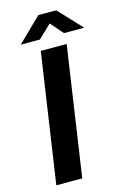

<svg xmlns="http://www.w3.org/2000/svg" viewBox="-136 -975 681 1037"><g transform="rotate(-15 205.0 -456.5)"><path d="M44.6 0 151.4 -723H296.1L189.6 0ZM55.4 -783.5 188.8 -913.2H288.6L410.4 -783.5H297.3L236.2 -853.5L162.4 -783.5Z"/></g></svg>

Font: Public Sans Thin
Style: Italic
Weight: 100
Italic angle: -8°
Designer: The Public Sans project authors (U.S. Web Design System). Libre Franklin designed by Pablo Impallari and Rodrigo Fuenzal
Version: Version 2.000